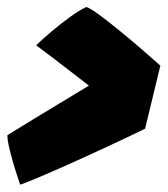

<svg xmlns="http://www.w3.org/2000/svg" viewBox="-20 -598 466 534"><path d="M80.5 -472Q99 -490 124.2 -511.2Q149.5 -532.5 175 -551Q200.5 -569.5 220 -578.5Q229.5 -576 252 -559.8Q274.5 -543.5 304.5 -519.2Q334.5 -495 366.2 -467.8Q398 -440.5 426 -415.5L383.5 -240Q329 -213.5 271.2 -186.8Q213.5 -160 163 -137.5Q112.5 -115 78.2 -100.8Q44 -86.5 36 -84.5Q31.5 -97.5 23 -124.2Q14.5 -151 7.5 -179Q0.5 -207 0.5 -222Q4.5 -224.5 26.8 -238.2Q49 -252 82 -272Q115 -292 151.8 -314.2Q188.5 -336.5 221.8 -356.5Q255 -376.5 277.5 -390L267.5 -327.5Q258 -336 234.8 -354Q211.5 -372 182.8 -394.2Q154 -416.5 126.5 -437.5Q99 -458.5 80.5 -472Z"/></svg>

Font: Grandstander Thin Black
Style: Italic
Weight: 900
Italic angle: -15°
Version: Version 1.200